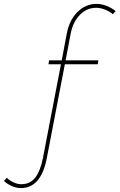

<svg xmlns="http://www.w3.org/2000/svg" viewBox="-105 -772 614 986"><path d="M258 -600 232 -462H400L397 -442H228L135 42Q105 194 2 194Q-21 194 -44.5 183.5Q-68 173 -85 157L-70 141Q-56 155 -35.5 164.5Q-15 174 4 174Q50 174 76 140Q102 106 115 42L208 -442H144L147 -462H212L238 -600Q251 -669 293 -710.5Q335 -752 391 -752Q417 -752 443 -741.5Q469 -731 489 -715L474 -699Q457 -714 433.5 -723Q410 -732 389 -732Q341 -732 305.5 -696Q270 -660 258 -600Z"/></svg>

Font: Gontserrat Thin
Style: Italic
Weight: 250
Italic angle: -11.3°
Designer: Julieta Ulanovsky
Foundry: Julieta Ulanovsky
Version: Version 6.001